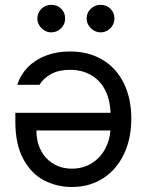

<svg xmlns="http://www.w3.org/2000/svg" viewBox="-20 -749 593 776"><path d="M510.7 -269.5Q510.7 -188.5 480.7 -125.7Q450.7 -63 396.2 -28.1Q341.8 6.8 270.5 6.8Q210.4 6.8 158.7 -19.8Q106.9 -46.4 74.5 -105.7Q42 -165 42 -257.8V-293H426.8Q424.8 -348.1 403.8 -387.2Q382.8 -426.3 346.4 -446.5Q310.1 -466.8 262.7 -466.8Q217.8 -466.8 186.8 -450Q155.8 -433.1 139.6 -406.2H49.8Q62.5 -446.3 92 -476.8Q121.6 -507.3 165.3 -524.2Q209 -541 262.7 -541Q338.4 -541 394.5 -507.3Q450.7 -473.6 480.7 -412.1Q510.7 -350.6 510.7 -269.5ZM270.5 -67.4Q314.9 -67.4 349.4 -88.4Q383.8 -109.4 403.6 -144.8Q423.3 -180.2 426.3 -221.7H127Q127 -177.2 144.8 -142.3Q162.6 -107.4 195.3 -87.4Q228 -67.4 270.5 -67.4ZM130.9 -673.8Q130.9 -697.3 147.5 -713.4Q164.1 -729.5 186.5 -729.5Q211.4 -729.5 227.3 -713.9Q243.2 -698.2 243.2 -673.8Q243.2 -651.4 227.1 -634.8Q210.9 -618.2 186.5 -618.2Q172.4 -618.2 159.4 -626Q146.5 -633.8 138.7 -646.7Q130.9 -659.7 130.9 -673.8ZM330.1 -673.8Q330.1 -697.8 346.9 -713.6Q363.8 -729.5 386.7 -729.5Q410.2 -729.5 426.3 -713.6Q442.4 -697.8 442.4 -673.8Q442.4 -659.2 435.1 -646.5Q427.7 -633.8 414.8 -626Q401.9 -618.2 386.7 -618.2Q372.1 -618.2 358.9 -626Q345.7 -633.8 337.9 -646.7Q330.1 -659.7 330.1 -673.8Z"/></svg>

Font: Pretendard
Style: Regular
Weight: 400
Designer: Base glyphs from Inter by Rasmus Andersson; Hangeul glyphs from Noto Sans CJK(Source Han Sans) by Jang Soo-young and Kan
Foundry: Kil Hyung-jin
Version: Version 1.309